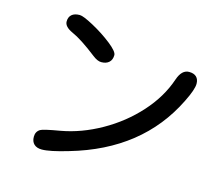

<svg xmlns="http://www.w3.org/2000/svg" viewBox="-105 -864 1210 1037"><g transform="rotate(15 500.0 -345.5)"><path d="M455 -562Q455 -536 439.5 -521.5Q424 -507 396 -507Q375 -507 348 -528Q258 -598 205 -621Q159 -642 159 -671Q159 -696 174.5 -709.5Q190 -723 219 -723Q239 -723 298 -691Q357 -659 406 -620.5Q455 -582 455 -562ZM172 -67Q186 -76 280 -92Q392 -112 501 -173.5Q610 -235 691.5 -325.5Q773 -416 808 -520Q828 -579 869 -579Q896 -579 910 -565.5Q924 -552 924 -527Q924 -495 888 -423Q734 -108 353 2Q253 32 208 32Q180 32 164.5 17.5Q149 3 149 -24Q149 -53 172 -67Z"/></g></svg>

Font: 寒蝉全圆体 Bold
Style: Regular
Weight: 700
Designer: Warren2060
      Designed by Motoya company      

      [Varela Round]
      Joe Prince(Latin component); Avraham Cornf
Foundry: ChillType
Version: Version 3.200